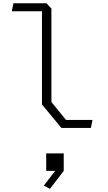

<svg xmlns="http://www.w3.org/2000/svg" viewBox="-20 -785 660 1178"><path d="M357 0H537.5L547.5 -49H385L295.5 -159V-732.5L265 -765H62.5L52.5 -716H237.5V-144ZM249 353.5 286.5 373.5 371 263.5V156H263.5V263.5H318.5Z"/></svg>

Font: Monaspace Krypton ExtraLight
Style: Regular
Weight: 200
Designer: Riley Cran & the Lettermatic Team
Foundry: Lettermatic
Version: Version 1.101 (Monaspace Krypton)